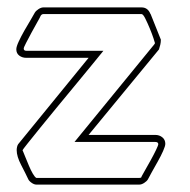

<svg xmlns="http://www.w3.org/2000/svg" viewBox="-20 -498 513 518"><path d="M97 -478H362Q379 -478 386 -460V-461L414 -391Q414 -384 412.5 -377.5Q411 -371 409 -365L410 -366L219 -134H399Q410 -134 418 -127.5Q426 -121 426 -110Q426 -104 420 -90.5Q414 -77 405.5 -62Q397 -47 389.5 -33.5Q382 -20 379 -14Q376 -9 369 -4.5Q362 0 356 0H78Q72 0 65 -5Q58 -10 56 -15Q49 -30 37 -53Q25 -76 25 -93Q25 -97 26 -101.5Q27 -106 29 -109L219 -342H51Q40 -342 32 -348Q24 -354 24 -365Q24 -372 30.5 -386Q37 -400 45.5 -415Q54 -430 62.5 -444Q71 -458 74 -464Q77 -469 84 -473.5Q91 -478 97 -478ZM44 -367Q44 -361 51 -361H259Q250 -350 230.5 -326Q211 -302 186.5 -272.5Q162 -243 136.5 -212Q111 -181 89.5 -154.5Q68 -128 54.5 -111Q41 -94 41 -93Q41 -91 42 -90Q44 -85 48.5 -74Q53 -63 58 -51Q63 -39 68.5 -29.5Q74 -20 78 -18H356Q362 -18 362 -22Q364 -26 371.5 -39Q379 -52 387 -66.5Q395 -81 401 -93.5Q407 -106 407 -109Q407 -115 399 -115H181L396 -378Q398 -380 398 -382Q398 -383 394 -395Q390 -407 384 -421.5Q378 -436 372 -448Q366 -460 362 -460H97Q93 -460 90 -456Q88 -451 80.5 -438Q73 -425 65 -410Q57 -395 50.5 -382.5Q44 -370 44 -367Z"/></svg>

Font: RonaldsonGothicLicht
Style: Regular
Weight: 400
Designer: Mr. Robertson for MacKellar, Smiths & Jordan Co. Philadelphia
Foundry: CAT-Fonts Peter Wiegel
Version: 1.000